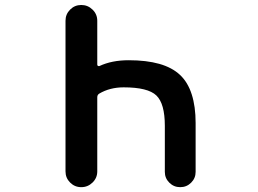

<svg xmlns="http://www.w3.org/2000/svg" viewBox="-20 -775 1040 774"><path d="M644.5 -82V-267.6Q644.5 -357.4 610.4 -390.1Q576.2 -422.9 478.5 -422.9Q422.9 -422.9 379.9 -397.5Q372.1 -392.6 372.1 -382.8V-84Q372.1 -57.6 353 -39.1Q334 -20.5 307.6 -20.5Q281.2 -20.5 262.7 -39.1Q244.1 -57.6 244.1 -84V-691.4Q244.1 -717.8 262.7 -736.3Q281.2 -754.9 307.6 -754.9Q334 -754.9 353 -736.3Q372.1 -717.8 372.1 -691.4V-514.6Q372.1 -510.7 375 -509.3Q377.9 -507.8 380.9 -508.8Q430.7 -532.2 499 -532.2Q570.3 -532.2 622.1 -517.6Q673.8 -502.9 705.6 -473.1Q737.3 -443.4 752.9 -394.5Q768.6 -345.7 768.6 -279.3V-82Q768.6 -56.6 750.5 -38.6Q732.4 -20.5 706.5 -20.5Q680.7 -20.5 662.6 -38.6Q644.5 -56.6 644.5 -82Z"/></svg>

Font: Rounded-X Mgen+ 2m medium
Style: Regular
Weight: 500
Designer: [Source Han Sans]
Ryoko NISHIZUKA  (kana & ideographs); Paul D. Hunt (Latin, Greek & Cyrillic); Wenlong ZHANG  (bopomofo
Version: Version 1.059.20150602